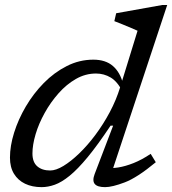

<svg xmlns="http://www.w3.org/2000/svg" viewBox="-20 -760 708 790"><path d="M483.5 -384Q463.5 -424 435.8 -440.8Q408 -457.5 375 -457.5Q331.5 -457.5 292.5 -435.2Q253.5 -413 220.8 -376Q188 -339 163.8 -295.2Q139.5 -251.5 126.5 -207.8Q113.5 -164 113.5 -128.5Q113.5 -93 133.2 -75.8Q153 -58.5 186.5 -58.5Q210 -58.5 241 -77.2Q272 -96 306 -128.8Q340 -161.5 372.5 -205Q405 -248.5 431.8 -298.8Q458.5 -349 474.5 -401.5L546 -633.5Q537 -637.5 520 -644.8Q503 -652 484 -659.8Q465 -667.5 450.5 -673L458 -705.5L648 -739.5H668L435.5 -38L414.5 -69Q437.5 -66.5 466.5 -71Q495.5 -75.5 529.5 -89Q563.5 -102.5 600 -127L621 -92.5Q544.5 -29 493 -9.5Q441.5 10 412.5 10Q380.5 10 369.8 -3.2Q359 -16.5 369.5 -44L445.5 -243H435Q382 -163.5 340.8 -113.5Q299.5 -63.5 266.5 -36.8Q233.5 -10 205.5 0Q177.5 10 151 10Q112.5 10 83.2 -4Q54 -18 37.5 -45Q21 -72 21 -111.5Q21 -159.5 38 -214Q55 -268.5 86.2 -321.8Q117.5 -375 160.2 -418.5Q203 -462 254.8 -488.2Q306.5 -514.5 364 -514.5Q414.5 -514.5 444.5 -488.5Q474.5 -462.5 486.5 -414.5Z"/></svg>

Font: Newsreader 7pt
Style: Italic
Weight: 400
Italic angle: -17°
Designer: Hugues Gentile
Foundry: Production Type
Version: Version 1.003